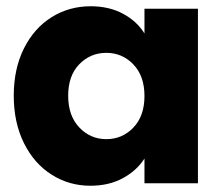

<svg xmlns="http://www.w3.org/2000/svg" viewBox="-20 -586 700 614"><path d="M270 -566Q329 -566 373.5 -542Q418 -518 442 -479V-558H613V0H442V-79Q417 -40 372.5 -16Q328 8 269 8Q201 8 145 -27.5Q89 -63 56.5 -128.5Q24 -194 24 -280Q24 -366 56.5 -431Q89 -496 145 -531Q201 -566 270 -566ZM320 -417Q269 -417 233.5 -380.5Q198 -344 198 -280Q198 -216 233.5 -178.5Q269 -141 320 -141Q371 -141 406.5 -178Q442 -215 442 -279Q442 -343 406.5 -380Q371 -417 320 -417Z"/></svg>

Font: Poppins A&M
Style: Bold-A&M
Weight: 700
Designer: Ninad Kale (Devanagari), Jonny Pinhorn (Latin)
Foundry: Indian Type Foundry
Version: 4.004